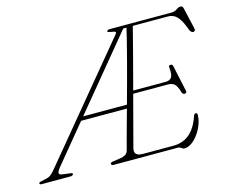

<svg xmlns="http://www.w3.org/2000/svg" viewBox="-154 -860 1211 1017"><g transform="rotate(-15 451.5 -352.0)"><path d="M640.5 -700 637.5 -683.5 589.5 -684.5 77.5 -64Q60.5 -43 60.5 -33.8Q60.5 -24.5 77 -22L119.5 -16.5Q127 -16 130.5 -14Q134 -12 132.5 -8Q131 -4.5 126.8 -2.2Q122.5 0 115.5 0H-40.5Q-47 0 -50 -2.2Q-53 -4.5 -52 -8Q-50.5 -12 -45.8 -13.8Q-41 -15.5 -33 -16.5L-10 -22Q5 -25 16 -33.8Q27 -42.5 44 -63.5L540 -662.5Q550 -673.5 545.5 -677.5Q541 -681.5 525 -683.5Q513.5 -685 508 -686.8Q502.5 -688.5 504 -692Q505 -696 509.2 -698Q513.5 -700 520 -700ZM252 -290H516L514.5 -270H234.5ZM536.5 -353.5H733Q756.5 -353.5 766.2 -367.8Q776 -382 771.5 -423.5Q771 -428.5 773.8 -431.2Q776.5 -434 781 -434Q787.5 -434 790.5 -431.2Q793.5 -428.5 794 -424L824.5 -282.5Q827 -274.5 823.8 -270.8Q820.5 -267 816 -266.5Q810.5 -266 806.8 -268.8Q803 -271.5 800.5 -277.5Q790 -314 777 -325.5Q764 -337 741 -337H530.5ZM704.5 0H353.5Q347 0 343.8 -2.8Q340.5 -5.5 340.5 -9Q340.5 -13 344.8 -15.5Q349 -18 356.5 -18.5L398.5 -25Q414 -27.5 425.2 -34.2Q436.5 -41 440.5 -57Q446 -78.5 456 -115.2Q466 -152 479 -199.2Q492 -246.5 506.8 -299.8Q521.5 -353 536.5 -408.5Q551.5 -464 565.5 -517.2Q579.5 -570.5 591.2 -617.5Q603 -664.5 611 -700H858Q876 -700 888.5 -709.2Q901 -718.5 912 -718.5Q918.5 -718.5 921.8 -715.2Q925 -712 927 -703.5L953.5 -588.5Q956 -580 952.5 -575.5Q949 -571 943.5 -571Q937.5 -571 933.2 -575Q929 -579 925 -586Q910.5 -627.5 896.5 -648.5Q882.5 -669.5 867.2 -677.2Q852 -685 834 -685H642Q632.5 -647 620.2 -599.8Q608 -552.5 594.2 -500Q580.5 -447.5 566 -393.2Q551.5 -339 538 -287.8Q524.5 -236.5 512.5 -191.5Q500.5 -146.5 491.5 -111.8Q482.5 -77 477 -57Q474 -44 477.2 -34.8Q480.5 -25.5 491 -20.8Q501.5 -16 519.5 -16H685.5Q720 -16 747.8 -29.2Q775.5 -42.5 797 -70.8Q818.5 -99 833.5 -144Q837.5 -151.5 844.5 -151.5Q848.5 -151.5 850.5 -149Q852.5 -146.5 852.5 -142Q852.5 -115.5 842.2 -88.2Q832 -61 815.2 -38Q798.5 -15 778.5 -1Q758.5 13 739 13Q730.5 13 723.5 6.5Q716.5 0 704.5 0Z"/></g></svg>

Font: Fraunces Thin
Style: Italic
Weight: 250
Italic angle: -16°
Version: Version 1.000;[b76b70a41]